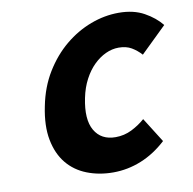

<svg xmlns="http://www.w3.org/2000/svg" viewBox="-77 -739 833 828"><g transform="rotate(-10 340.0 -325.0)"><path d="M354 12Q292 12 239.5 -8.5Q187 -29 153 -70.5Q119 -112 107 -174.5Q95 -237 112 -320Q128 -402 167 -465.5Q206 -529 258.5 -572.5Q311 -616 372 -639Q433 -662 495 -662Q560 -662 606 -636.5Q652 -611 680 -576L567 -466Q548 -487 525 -500.5Q502 -514 469 -514Q440 -514 412 -501Q384 -488 359.5 -464Q335 -440 316.5 -405Q298 -370 289 -326Q270 -234 298.5 -185Q327 -136 390 -136Q428 -136 461 -152.5Q494 -169 520 -192L588 -84Q536 -36 476.5 -12Q417 12 354 12Z"/></g></svg>

Font: mr_Source Sans Pro
Style: Italic
Weight: 900
Italic angle: -11°
Designer: Paul D. Hunt
Foundry: Adobe Systems Incorporated
Version: Version 1.076;July 10, 2024;FontCreator 11.5.0.2430 64-bit